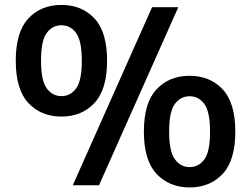

<svg xmlns="http://www.w3.org/2000/svg" viewBox="-20 -770 1044 798"><path d="M235.5 -285.5Q151 -285.5 98.2 -341.5Q45.5 -397.5 45.5 -517.5Q45.5 -637.5 98 -693.5Q150.5 -749.5 235.5 -749.5Q320 -749.5 372.5 -693.5Q425 -637.5 425 -517.5Q425 -397.5 372.2 -341.5Q319.5 -285.5 235.5 -285.5ZM282.5 0 612 -740H721L391.5 0ZM235.5 -370.5Q272.5 -370.5 296.2 -402.2Q320 -434 320 -517Q320 -601 296.2 -633Q272.5 -665 235.5 -665Q198 -665 174.2 -633Q150.5 -601 150.5 -518Q150.5 -435 174.2 -402.8Q198 -370.5 235.5 -370.5ZM768 9Q684 9 631 -47Q578 -103 578 -223Q578 -343 630.8 -399Q683.5 -455 768 -455Q852.5 -455 905.2 -399Q958 -343 958 -223Q958 -103 905.2 -47Q852.5 9 768 9ZM768 -75.5Q805.5 -75.5 829.2 -107.2Q853 -139 853 -222.5Q853 -306 829.2 -338Q805.5 -370 768 -370Q731 -370 707 -338.2Q683 -306.5 683 -223.5Q683 -140 707 -107.8Q731 -75.5 768 -75.5Z"/></svg>

Font: Encode Sans SmBold
Style: Regular
Weight: 600
Designer: Multiple Designers
Foundry: Impallari Type
Version: Version 3.002; ttfautohint (v1.8.3) -l 8 -r 50 -G 200 -x 14 